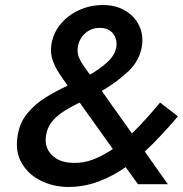

<svg xmlns="http://www.w3.org/2000/svg" viewBox="-20 -733 728 764"><path d="M529 0 480 -68Q429 -32 371.5 -10.5Q314 11 249 11Q191 10 142.5 -14Q94 -38 67.5 -82Q41 -126 49 -185Q56 -242 88 -281Q120 -320 163.5 -346.5Q207 -373 249 -392Q233 -415 216.5 -439.5Q200 -464 190 -492Q180 -520 184 -552Q190 -598 219 -634.5Q248 -671 293 -692Q338 -713 390 -713Q441 -713 478.5 -690.5Q516 -668 533.5 -631.5Q551 -595 545 -551Q536 -492 491 -449.5Q446 -407 385 -371L505 -202Q535 -231 563.5 -263Q592 -295 617 -325L688 -270Q658 -235 625 -199Q592 -163 556 -130L648 0ZM290 -547Q285 -518 300.5 -491Q316 -464 338 -436Q377 -458 407 -485.5Q437 -513 443 -546Q447 -576 430.5 -598.5Q414 -621 380 -622Q344 -623 319.5 -601Q295 -579 290 -547ZM269 -85Q311 -83 351 -98.5Q391 -114 429 -140L297 -325Q266 -310 237.5 -292.5Q209 -275 188.5 -251Q168 -227 163 -193Q156 -146 186.5 -116Q217 -86 269 -85Z"/></svg>

Font: Jost* Medium
Style: Italic
Weight: 500
Italic angle: -10°
Version: Version 3.7